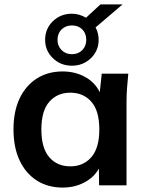

<svg xmlns="http://www.w3.org/2000/svg" viewBox="-20 -838 660 868"><path d="M263 10Q197 10 147 -21.5Q97 -53 69 -112Q41 -171 41 -253Q41 -335 69 -393.5Q97 -452 147 -483.5Q197 -515 263 -515Q320 -515 365 -490Q410 -465 431 -421L440 -505H560Q557 -474 554.5 -442Q552 -410 552 -379V0H428L427 -76Q405 -36 361 -13Q317 10 263 10ZM298 -86Q357 -86 393 -127.5Q429 -169 429 -253Q429 -337 393 -378Q357 -419 298 -419Q239 -419 203 -378Q167 -337 167 -253Q167 -169 202.5 -127.5Q238 -86 298 -86ZM305 -541Q254 -541 219 -575Q184 -609 184 -658Q184 -708 219 -742Q254 -776 305 -776Q323 -776 339 -771Q355 -766 369 -758L434 -818H534L412 -714Q426 -688 426 -658Q426 -609 391 -575Q356 -541 305 -541ZM305 -593Q334 -593 352 -611.5Q370 -630 370 -658Q370 -687 352 -705Q334 -723 305 -723Q277 -723 258.5 -705Q240 -687 240 -658Q240 -630 258.5 -611.5Q277 -593 305 -593Z"/></svg>

Font: MulishBold
Style: Bold
Weight: 700
Designer: Vernon Adams
Foundry: Vernon Adams
Version: Version 3.602; ttfautohint (v1.8.3)